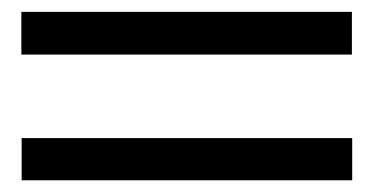

<svg xmlns="http://www.w3.org/2000/svg" viewBox="-20 -532 640 329"><path d="M583.5 -223.1H17.1V-295.4H583.5ZM583 -438.5H16.6V-511.7H583Z"/></svg>

Font: Oxygen Mono
Style: Regular
Weight: 400
Designer: Vernon Adams
Foundry: Vernon Adams
Version: Version 0.201; ttfautohint (v0.8) -r 50 -G 200 -x